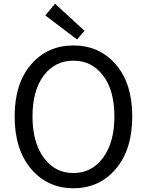

<svg xmlns="http://www.w3.org/2000/svg" viewBox="-20 -989 782 1022"><path d="M371 13Q233 13 145.5 -90Q58 -193 58 -369Q58 -545 145.5 -646Q233 -747 371 -747Q509 -747 596.5 -646Q684 -545 684 -369Q684 -193 596.5 -90Q509 13 371 13ZM371 -68Q469 -68 529 -150Q589 -232 589 -369Q589 -507 529 -586.5Q469 -666 371 -666Q272 -666 212.5 -586.5Q153 -507 153 -369Q153 -232 212.5 -150Q272 -68 371 -68ZM390 -779 221 -907 273 -969 430 -825Z"/></svg>

Font: Noto Sans CJK KR Regular (TTF)
Style: Regular
Weight: 400
Designer: Ryoko NISHIZUKA 西塚涼子 (kana & ideographs); Paul D. Hunt (Latin, Greek & Cyrillic); Wenlong ZHANG 张文龙 (bopomofo); Sandoll 
Foundry: Adobe Systems Incorporated
Version: Version 1.004;PS 1.004;hotconv 1.0.82;makeotf.lib2.5.63406